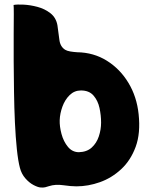

<svg xmlns="http://www.w3.org/2000/svg" viewBox="-20 -810 675 849"><path d="M593 -305Q602 -221 580 -161Q558 -101 516 -62Q474 -23 422 -4.5Q370 14 318 14Q294 14 259.5 9Q225 4 197 13Q188 16 180 18Q172 20 159 19Q147 18 128 8Q109 -2 92 -21.5Q75 -41 68 -68Q60 -98 54.5 -150.5Q49 -203 46 -268Q43 -333 42 -402.5Q41 -472 40.5 -538.5Q40 -605 40.5 -659Q41 -713 41 -747.5Q41 -782 40 -788Q55 -791 84.5 -789.5Q114 -788 146 -779.5Q178 -771 203 -751.5Q228 -732 234 -698Q239 -665 242.5 -634.5Q246 -604 268 -590Q276 -585 290.5 -582.5Q305 -580 321 -579Q394 -578 452.5 -541.5Q511 -505 548 -443.5Q585 -382 593 -305ZM329 -137Q364 -138 385.5 -157.5Q407 -177 417 -207Q427 -237 427 -268Q427 -300 420 -332.5Q413 -365 393.5 -387.5Q374 -410 338 -410Q309 -410 288 -389.5Q267 -369 256 -338.5Q245 -308 244 -279Q243 -251 252 -217.5Q261 -184 280.5 -160.5Q300 -137 329 -137Z"/></svg>

Font: Potta One
Style: Regular
Weight: 400
Designer: 108,108go
Foundry: Font Zone 108
Version: Version 1.000